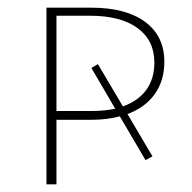

<svg xmlns="http://www.w3.org/2000/svg" viewBox="-20 -480 499 500"><path d="M312 -183 377 -73 359 -63 292 -177Q259 -168 217 -168H127V0H101V-460H218Q308 -460 358 -423Q408 -386 408 -319Q408 -270 383 -235Q358 -200 312 -183ZM280 -197 218 -303 235 -313 300 -203Q340 -217 361 -246Q382 -275 382 -317Q382 -375 338 -407Q294 -439 215 -439H127V-191H220Q253 -191 280 -197Z"/></svg>

Font: Ysabeau SC Extralight
Style: Regular
Weight: 200
Designer: Christian Thalmann (Catharsis Fonts)
Version: Version 0.003